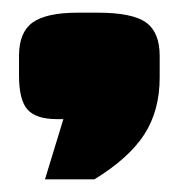

<svg xmlns="http://www.w3.org/2000/svg" viewBox="-20 -670 292 303"><path d="M10 -551V-582Q10 -619 31.5 -634.5Q53 -650 103 -650H134Q189 -650 210.5 -634.5Q232 -619 232 -582V-548Q232 -495 207.5 -457.5Q183 -420 129 -387H51L80 -482H70Q37 -482 23.5 -497Q10 -512 10 -551Z"/></svg>

Font: Passion One Black
Style: Regular
Weight: 900
Designer: Alejandro Lo Celso
Foundry: Fontstage
Version: Version 1.002